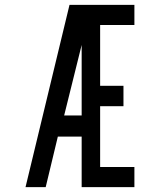

<svg xmlns="http://www.w3.org/2000/svg" viewBox="-20 -770 658 790"><path d="M85 0 266 -750H533V-667H392V-417H488V-333H392V-83H533V0H316V-208H218L168 0ZM244 -295H316V-585Z"/></svg>

Font: Hermit Light
Style: Regular
Weight: 300
Designer: Pablo Caro
Version: Version 2.000;PS 002.000;hotconv 1.0.88;makeotf.lib2.5.64775